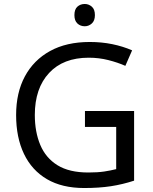

<svg xmlns="http://www.w3.org/2000/svg" viewBox="-20 -935 768 965"><path d="M407 -377H654V-27Q596 -8 537 1Q478 10 403 10Q292 10 216 -34.5Q140 -79 100.5 -161.5Q61 -244 61 -357Q61 -469 105 -551Q149 -633 231.5 -678.5Q314 -724 431 -724Q491 -724 544.5 -713Q598 -702 644 -682L610 -604Q572 -621 524.5 -633Q477 -645 426 -645Q298 -645 226.5 -568Q155 -491 155 -357Q155 -272 182.5 -206.5Q210 -141 269 -104.5Q328 -68 424 -68Q471 -68 504 -73Q537 -78 564 -85V-297H407ZM406 -915Q426 -915 441.5 -901.5Q457 -888 457 -859Q457 -831 441.5 -817Q426 -803 406 -803Q384 -803 369 -817Q354 -831 354 -859Q354 -888 369 -901.5Q384 -915 406 -915Z"/></svg>

Font: Noto Sans Myanmar UI
Style: Regular
Weight: 400
Designer: Monotype Design Team
Foundry: Monotype Imaging Inc.
Version: Version 2.103; ttfautohint (v1.8.4.7-5d5b)